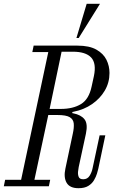

<svg xmlns="http://www.w3.org/2000/svg" viewBox="-67 -980 596 1010"><path d="M346 10Q300 10 283.5 -18.5Q267 -47 277 -93L316 -277Q323 -308 321 -330Q319 -352 300 -363.5Q281 -375 235 -375H187L114 -34H197L190 0H-47L-40 -34H44L187 -706H103L110 -740H340Q403 -740 440 -719Q477 -698 493 -665.5Q509 -633 509 -596Q509 -546 484.5 -504Q460 -462 417.5 -432.5Q375 -403 319 -392L314 -391L313 -385L318 -384Q359 -376 377.5 -352.5Q396 -329 385 -277L347 -101Q345 -92 343.5 -77Q342 -62 347 -49.5Q352 -37 371 -37Q393 -37 404.5 -55.5Q416 -74 420 -95L457 -268H487L450 -92Q448 -83 443 -66.5Q438 -50 427.5 -32Q417 -14 397.5 -2Q378 10 346 10ZM194 -407H253Q317 -407 359 -432.5Q401 -458 415 -525L427 -580Q441 -647 412.5 -677.5Q384 -708 316 -708H257ZM335 -780 389 -960H459L347 -780Z"/></svg>

Font: Xanh Mono
Style: Italic
Weight: 400
Italic angle: -12°
Monospace: yes
Designer: Lam Bao, Duy Dao
Foundry: Yellow Type Foundry
Version: Version 3.101; ttfautohint (v1.8.3)